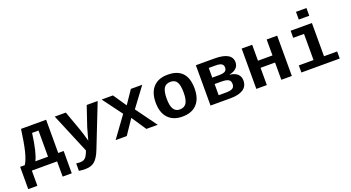

<svg xmlns="http://www.w3.org/2000/svg" viewBox="-58 -1441 4318 2364"><g transform="rotate(-20 2100.5 -259.0)"><path d="M372.1 -435.5H288.1Q255.4 -185.1 206.1 -92.8H372.1ZM126.5 0V199.2H6.8V-92.8H67.9Q103 -147.5 128.4 -251.2Q153.8 -355 176.8 -528.3H505.9V-92.8H577.1V199.2H457.5V0Z M758.8 207.5Q707 207.5 669.9 201.2V103.5L694.8 106L719.7 107.4Q749 107.4 768.3 98.1Q787.6 88.9 803 67.4Q818.4 45.9 837.4 -5.4L618.7 -528.3H763.7L856.4 -271Q876 -217.8 905.8 -107.9L910.2 -126L949.7 -269L1037.6 -528.3H1181.2L962.4 27.8Q923.3 128.4 877 168Q830.6 207.5 758.8 207.5Z M1627 0 1499 -191.4 1370.1 0H1224.1L1422.4 -272.9L1233.4 -528.3H1381.3L1499 -355.5L1616.2 -528.3H1765.1L1576.2 -274.4L1775.9 0Z M2355.5 -264.6Q2355.5 -133.3 2289.1 -61.8Q2222.7 9.8 2098.1 9.8Q1978 9.8 1911.6 -61.8Q1845.2 -133.3 1845.2 -264.6Q1845.2 -395.5 1911.1 -466.8Q1977.1 -538.1 2101.1 -538.1Q2355.5 -538.1 2355.5 -264.6ZM2211.9 -264.6Q2211.9 -358.4 2187 -401.1Q2162.1 -443.8 2103 -443.8Q2042.5 -443.8 2015.9 -400.9Q1989.3 -357.9 1989.3 -264.6Q1989.3 -170.4 2016.4 -127.2Q2043.5 -84 2096.7 -84Q2157.2 -84 2184.6 -126.7Q2211.9 -169.4 2211.9 -264.6Z M2710 -528.3Q2939.5 -528.3 2939.5 -396Q2939.5 -350.1 2908.2 -320.1Q2877 -290 2820.8 -279.8V-276.4Q2886.2 -268.6 2920.2 -236.8Q2954.1 -205.1 2954.1 -152.3Q2954.1 -75.7 2895.8 -37.8Q2837.4 0 2730.5 0H2467.8V-528.3ZM2605.5 -85.4H2696.8Q2761.2 -85.4 2787.6 -101.8Q2814 -118.2 2814 -157.2Q2814 -198.7 2786.1 -215.3Q2758.3 -231.9 2691.4 -231.9H2605.5ZM2605.5 -442.9V-315.9H2687.5Q2747.1 -315.9 2771.7 -330.1Q2796.4 -344.2 2796.4 -379.9Q2796.4 -412.6 2772.9 -427.7Q2749.5 -442.9 2693.8 -442.9Z M3533.2 -528.3V0H3395.5V-226.1H3205.6V0H3067.9V-528.3H3205.6V-319.3H3395.5V-528.3Z M3988.3 -92.8H4160.6V0H3658.2V-92.8H3851.1V-435.5H3709.5V-528.3H3988.3ZM3851.1 -623.5V-724.6H3988.3V-623.5Z"/></g></svg>

Font: Cousine
Style: Bold
Weight: 700
Monospace: yes
Designer: Steve Matteson
Foundry: Ascender Corporation
Version: Version 1.20